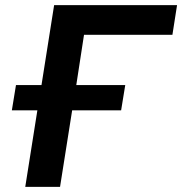

<svg xmlns="http://www.w3.org/2000/svg" viewBox="-20 -725 707 745"><path d="M78 0 125 -297H26L42 -395H141L190 -705H667L649 -590H306L276 -395H466L450 -297H260L213 0Z"/></svg>

Font: Nunito Sans 8pt
Style: Bold Italic
Weight: 700
Italic angle: -9°
Version: Version 3.101;gftools[0.9.27]